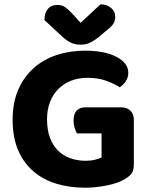

<svg xmlns="http://www.w3.org/2000/svg" viewBox="-20 -861 699 898"><path d="M606 -92Q606 -63 595 -49Q584 -35 560 -21Q546 -13 526 -6Q506 1 481.5 6Q457 11 430.5 14Q404 17 378 17Q306 17 244.5 -1.5Q183 -20 137 -59Q91 -98 65 -158Q39 -218 39 -302Q39 -381 65.5 -441.5Q92 -502 137.5 -542.5Q183 -583 244.5 -603.5Q306 -624 377 -624Q470 -624 525 -595Q580 -566 580 -521Q580 -498 568 -480.5Q556 -463 540 -453Q515 -469 477.5 -483Q440 -497 389 -497Q347 -497 312.5 -483.5Q278 -470 253 -445Q228 -420 214 -384Q200 -348 200 -303Q200 -254 213.5 -217.5Q227 -181 251 -157Q275 -133 308.5 -121Q342 -109 381 -109Q405 -109 424.5 -114Q444 -119 455 -124V-237H340Q334 -247 329 -263Q324 -279 324 -297Q324 -329 339 -344Q354 -359 378 -359H546Q574 -359 590 -343.5Q606 -328 606 -300ZM357 -754Q380 -775 404 -798Q428 -821 451 -841Q480 -840 499.5 -824Q519 -808 519 -783Q519 -763 509.5 -749Q500 -735 475 -716L441 -687Q415 -667 397 -659.5Q379 -652 357 -652Q330 -652 309.5 -662.5Q289 -673 271 -690L188 -767Q188 -801 204 -819.5Q220 -838 249 -838Q268 -838 283.5 -828Q299 -818 325 -790Z"/></svg>

Font: Baloo Tammudu 2
Style: Bold
Weight: 700
Designer: Maithili Shingre, Omkar Shende and Ek Type
Foundry: Ek Type
Version: Version 1.640;hotconv 1.0.111;makeotfexe 2.5.65597; ttfautoh